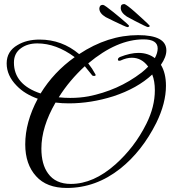

<svg xmlns="http://www.w3.org/2000/svg" viewBox="-20 -867 844 951"><path d="M311 64Q211 64 159 6Q105 -53 105 -152Q105 -262 167 -378Q136 -389 109.5 -405Q83 -421 62 -443Q13 -493 13 -553Q13 -613 67 -644Q112 -671 176 -671Q287 -671 372 -599Q514 -693 664 -693Q804 -693 804 -617Q804 -585 777 -546Q802 -505 802 -442Q802 -356 754 -258Q683 -117 576 -32Q455 64 311 64ZM328 -382Q352 -382 374.5 -384Q397 -386 419 -390Q490 -404 556 -433Q622 -462 682 -508Q691 -515 699 -522.5Q707 -530 714 -537Q682 -581 633 -581Q607 -581 577 -567Q575 -566 571 -566Q564 -566 564 -572Q564 -580 575 -585Q626 -605 666 -605Q713 -605 747 -579Q761 -605 761 -627Q761 -672 691 -672Q559 -672 417 -553Q437 -528 452 -500Q457 -492 448 -491H445Q437 -491 434 -497L400 -539Q363 -505 330.5 -466.5Q298 -428 271 -385Q300 -382 328 -382ZM181 -404Q246 -510 350 -584Q258 -652 165 -652Q117 -652 85 -629Q49 -604 49 -557Q49 -448 181 -404ZM331 44Q443 44 552 -53Q598 -94 636.5 -144Q675 -194 705 -254Q747 -338 747 -420Q747 -465 734 -498Q660 -429 541 -390Q430 -355 321 -355Q304 -355 287.5 -356Q271 -357 255 -359Q185 -238 185 -131Q185 -53 218 -8Q255 44 331 44ZM712 -733Q709 -733 689.5 -742.5Q670 -752 647 -764Q624 -776 608 -785Q578 -805 578 -828Q578 -839 582.5 -843Q587 -847 596 -847Q601 -846 615 -835.5Q629 -825 647 -809Q665 -793 682 -777.5Q699 -762 710.5 -751Q722 -740 722 -739Q721 -733 712 -733ZM610 -733Q607 -733 587 -742Q567 -751 543.5 -762.5Q520 -774 504 -782Q472 -801 472 -825Q473 -843 490 -843Q494 -843 508.5 -832.5Q523 -822 541.5 -807Q560 -792 578 -777Q596 -762 607.5 -751.5Q619 -741 619 -740Q619 -732 610 -733Z"/></svg>

Font: Carattere
Style: Regular
Weight: 400
Designer: Robert E. Leuschke
Foundry: Robert E. Leuschke
Version: Version 1.010; ttfautohint (v1.8.3)